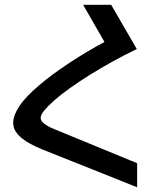

<svg xmlns="http://www.w3.org/2000/svg" viewBox="-20 -749 642 795"><path d="M156.2 -129.9Q100.6 -152.3 70.3 -176.8Q53.7 -190.4 44.2 -205.8Q34.7 -221.2 34.7 -241.2Q34.7 -271 60.3 -309.8Q85.9 -348.6 145 -398.4Q195.8 -441.4 266.4 -488Q336.9 -534.7 412.6 -575.2L324.2 -729H440.4L546.4 -545.9Q492.2 -520 442.9 -492.4Q393.6 -464.8 351.1 -438.5Q307.6 -411.1 269.8 -384.3Q231.9 -357.4 205.6 -334Q178.2 -309.6 163.6 -292Q148.4 -273.9 148.4 -260.7Q148.4 -253.9 152.1 -248.5Q155.8 -243.2 162.1 -237.8Q177.7 -225.1 204.6 -214.4L547.9 -73.2V26.4Z"/></svg>

Font: Vazir Code Hack
Style: Code-Hack
Weight: 400
Foundry: DejaVu fonts team - Redesigned by Saber Rastikerdar
Version: Version 1.1.2